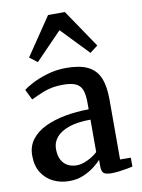

<svg xmlns="http://www.w3.org/2000/svg" viewBox="-94 -910 726 985"><g transform="rotate(-10 269.5 -418.0)"><path d="M186.5 11Q142 11 104.5 -7Q67 -25 44 -60.8Q21 -96.5 21 -150.5Q21 -199.5 47.8 -234.2Q74.5 -269 120.5 -290.8Q166.5 -312.5 225 -323.2Q283.5 -334 347.5 -334.5V-368Q347.5 -410 338.5 -434.8Q329.5 -459.5 306 -470.5Q282.5 -481.5 239 -481.5Q182 -481.5 138.8 -464.2Q95.5 -447 71 -434.5L44.5 -489Q56 -499 89 -516.8Q122 -534.5 169.5 -549Q217 -563.5 270 -563.5Q341.5 -563.5 383.2 -542.8Q425 -522 443.2 -478.5Q461.5 -435 461.5 -366.5V-53L517.5 -52.5V-6Q506.5 -3.5 487.2 0Q468 3.5 446.5 6.2Q425 9 407 9Q378 9 366.5 0.2Q355 -8.5 355 -38.5V-69.5Q342.5 -55.5 318.8 -36.8Q295 -18 261.5 -3.5Q228 11 186.5 11ZM238 -62Q263.5 -62 294 -76.2Q324.5 -90.5 347.5 -111.5V-280.5Q279 -280.5 234.5 -264.8Q190 -249 168.5 -222.8Q147 -196.5 147 -163.5Q147 -128.5 159 -106Q171 -83.5 191.5 -72.8Q212 -62 238 -62ZM133 -618 92.5 -649 226.5 -847H314L448 -649L407 -618L270.5 -760Z"/></g></svg>

Font: Merriweather 28pt SemiBold
Style: Regular
Weight: 600
Version: Version 2.100